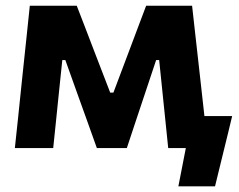

<svg xmlns="http://www.w3.org/2000/svg" viewBox="-20 -519 839 673"><path d="M605.2 134.2 634.8 -17.5 679.3 0H582.2V-112.2Q632 -112.2 685.6 -112.2Q739.1 -112.2 793.8 -112.2Q786.4 -81.1 778.6 -49.2Q770.9 -17.3 763.3 13.1Q755.8 42.8 748.5 73.5Q741.2 104.2 733.7 134.2ZM32.1 0Q38 -54.2 43.5 -107.2Q49 -160.2 54.4 -212.7L61.5 -280.3Q67.4 -334.6 73.1 -389.6Q78.9 -444.7 84.5 -499H249Q263.8 -460.7 278.9 -421.6Q294 -382.6 308.5 -344.3L366.3 -194.3H377.5L434 -344.3Q448.8 -383.4 463.3 -422.2Q477.8 -461 492.3 -499H653.3Q659.3 -445.7 665.5 -389.7Q671.8 -333.7 677.8 -280.2L685.6 -210.2Q691.1 -160.2 697.1 -107Q703.1 -53.8 709.1 0H569.6Q564.8 -47 559.9 -94.5Q555 -142.1 550.2 -188.8L537.9 -308.5H527.3L484.9 -181.3Q469.9 -135.9 454.7 -90.8Q439.5 -45.6 424.6 0H319.5Q303.3 -45.6 287.3 -90.2Q271.2 -134.8 255.3 -179.1L209 -308.5H198.4L186.2 -191.3Q181.2 -143 176.4 -95.4Q171.5 -47.7 166.5 0Z"/></svg>

Font: Commissioner Thin
Style: Regular
Weight: 100
Designer: Kostas Bartsokas
Foundry: Kostas Bartsokas
Version: Version 1.001;gftools[0.9.23]